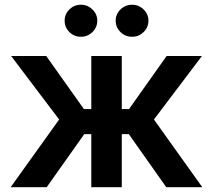

<svg xmlns="http://www.w3.org/2000/svg" viewBox="-20 -779 886 799"><path d="M24.4 0 226.1 -281.7 26.4 -545.9H172.4L329.1 -325.2H359.9V-545.9H486.8V-325.2H517.1L673.3 -545.9H820.3L620.6 -281.7L821.8 0H671.9L516.1 -220.7H486.8V0H359.9V-220.7H330.6L174.3 0ZM316.9 -626Q288.6 -626 268.8 -645.5Q249 -665 249 -692.9Q249 -720.2 268.8 -739.7Q288.6 -759.3 316.9 -759.3Q344.7 -759.3 364.7 -739.7Q384.8 -720.2 384.8 -692.9Q384.8 -665 364.7 -645.5Q344.7 -626 316.9 -626ZM529.8 -626Q501.5 -626 481.4 -645.5Q461.4 -665 461.4 -692.9Q461.4 -720.2 481.4 -739.7Q501.5 -759.3 529.8 -759.3Q557.6 -759.3 577.6 -739.7Q597.7 -720.2 597.7 -692.9Q597.7 -665 577.6 -645.5Q557.6 -626 529.8 -626Z"/></svg>

Font: Inter SemiBold
Style: Regular
Weight: 600
Designer: Rasmus Andersson
Foundry: rsms
Version: Version 4.001;git-9221beed3